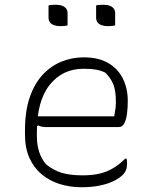

<svg xmlns="http://www.w3.org/2000/svg" viewBox="-20 -777 640 807"><path d="M332 -536Q394 -536 435 -512Q476 -488 496.5 -446.5Q517 -405 517 -354V-350Q517 -325 514 -300.5Q511 -276 503 -259.5Q495 -243 480 -243H171Q162 -243 154 -245Q146 -247 141 -250L126 -241L122 -288H460Q463 -303 465 -318.5Q467 -334 467 -351Q467 -396 456 -423Q445 -450 422 -472Q403 -481 382.5 -484.5Q362 -488 331 -488Q243 -488 189 -420.5Q135 -353 135 -222V-205Q135 -169 144.5 -139Q154 -109 174 -86Q205 -61 240 -50.5Q275 -40 327 -40Q367 -40 397.5 -47Q428 -54 454.5 -69.5Q481 -85 506 -110H512Q513 -107 513.5 -102Q514 -97 514 -89Q514 -73 509.5 -62Q505 -51 497 -43Q481 -27 455.5 -15Q430 -3 396.5 3.5Q363 10 323 10Q274 10 231 -3.5Q188 -17 155 -44.5Q122 -72 103.5 -113.5Q85 -155 85 -211V-229Q85 -310 105 -368Q125 -426 159.5 -463Q194 -500 238.5 -518Q283 -536 332 -536ZM184 -754Q190 -756 197.5 -756.5Q205 -757 214 -757Q230 -757 241 -753Q252 -749 258 -741Q264 -733 264 -722V-670Q258 -669 250.5 -668Q243 -667 234 -667Q219 -667 207.5 -671Q196 -675 190 -683Q184 -691 184 -702ZM384 -754Q390 -756 397.5 -756.5Q405 -757 414 -757Q430 -757 441 -753Q452 -749 458 -741Q464 -733 464 -722V-670Q458 -669 450.5 -668Q443 -667 434 -667Q419 -667 407.5 -671Q396 -675 390 -683Q384 -691 384 -702Z"/></svg>

Font: Recursive Monospace Casual Light
Style: Regular
Weight: 300
Version: Version 1.047